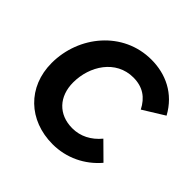

<svg xmlns="http://www.w3.org/2000/svg" viewBox="-181 -884 1074 1074"><g transform="rotate(45 356.5 -347.0)"><path d="M375 16C484 16 582 -32 650 -112L554 -207C510 -154 454 -125 390 -125C280 -125 212 -200 212 -310C212 -440 293 -568 431 -568C506 -568 555 -533 587 -470L713 -548C651 -662 544 -710 432 -710C208 -710 50 -516 50 -302C50 -113 186 16 375 16Z"/></g></svg>

Font: Fixel Display
Style: Bold Italic
Weight: 700
Italic angle: -10°
Designer: AlfaBravo + MacPaw
Foundry: Kyrylo Tkachov, Marchela Mozhyna, Serhii Makarenko, Maria Weinstein, Zakhar Kryvoshyya
Version: Version 1.210;Glyphs 3.2 (3217)